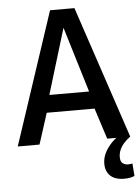

<svg xmlns="http://www.w3.org/2000/svg" viewBox="-61 -753 743 1020"><g transform="rotate(-5 310.5 -243.0)"><path d="M11 0 245 -706H375L611 0H488L435 -165H180L127 0ZM202 -258H414L308 -607ZM558 220Q530 220 508 210.5Q486 201 473.5 181Q461 161 461 132Q461 103 473 77.5Q485 52 505.5 29Q526 6 552 -11L610 0Q590 15 575.5 31.5Q561 48 553.5 66Q546 84 546 104Q546 128 558.5 137Q571 146 587 146Q594 146 599.5 145Q605 144 610 143L615 210Q604 215 590.5 217.5Q577 220 558 220Z"/></g></svg>

Font: Georama ExtraCondensed Thin Medium
Style: Regular
Weight: 500
Version: Version 1.001